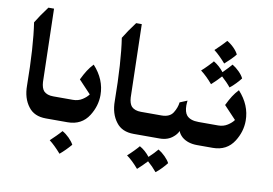

<svg xmlns="http://www.w3.org/2000/svg" viewBox="-81 -727 1483 1043"><g transform="rotate(10 660.5 -205.5)"><path d="M283 0H197Q132 0 100 -43Q65 -88 65 -159Q63 -373 43 -503Q67 -543 106 -595H137L147 -192Q149 -159 163 -143Q181 -125 215 -125H283Z M363 116Q333 151 303 176Q267 135 238 113Q253 99 270 82Q287 65 298 52Q318 63 336 81Q354 99 363 116Z M467 -176Q467 -116 433 -62Q394 0 316 0H269Q243 0 224.5 -18.5Q206 -37 206 -63Q206 -90 225 -107.5Q244 -125 269 -125H324Q353 -125 375.5 -139.5Q398 -154 409 -170L342 -241Q357 -272 370.5 -293Q384 -314 402 -333Q467 -262 467 -176Z M767 0H681Q616 0 584 -43Q549 -88 549 -159Q547 -373 527 -503Q551 -543 590 -595H621L631 -192Q633 -159 647 -143Q665 -125 699 -125H767Z M893 124Q884 136 867 154Q850 172 834 184Q811 156 784 133Q758 161 732 184Q698 144 666 121Q682 107 700.5 88Q719 69 726 60Q757 77 782 109Q812 81 829 60Q849 72 867 90Q885 108 893 124Z M936 -203Q936 -166 951 -148Q971 -125 1017 -125H1084V0H1031Q980 0 948 -26Q929 -43 925 -59Q915 -39 899 -26Q870 0 824 0H753Q727 0 708.5 -18.5Q690 -37 690 -64Q690 -93 710.5 -109Q731 -125 753 -125H812Q858 -125 876 -154Q894 -183 897 -212L938 -229Q938 -226 937 -220Q936 -214 936 -203Z M1034 -525Q1049 -539 1066 -556Q1083 -573 1094 -586Q1114 -575 1132 -557Q1150 -539 1158 -522Q1150 -511 1132 -493Q1114 -475 1099 -462Q1063 -503 1034 -525ZM1209 -399Q1200 -387 1183 -369Q1166 -351 1150 -339Q1132 -362 1100 -391Q1077 -365 1048 -339Q1015 -378 982 -403Q995 -414 1014.5 -434Q1034 -454 1042 -464Q1074 -445 1098 -414Q1131 -447 1145 -464Q1165 -452 1183 -434Q1201 -416 1209 -399Z M1268 -176Q1268 -116 1234 -62Q1195 0 1117 0H1070Q1044 0 1025.5 -18.5Q1007 -37 1007 -63Q1007 -90 1026 -107.5Q1045 -125 1070 -125H1125Q1154 -125 1176.5 -139.5Q1199 -154 1210 -170L1143 -241Q1158 -272 1171.5 -293Q1185 -314 1203 -333Q1268 -262 1268 -176Z"/></g></svg>

Font: Mirza SemiBold
Style: Regular
Weight: 600
Designer: Arabic design by Kourosh Beigpour, Latin design by Eduardo Tunni, engineering by Lasse Fister
Version: Version 1.0010g